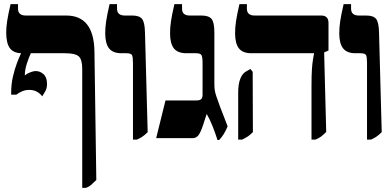

<svg xmlns="http://www.w3.org/2000/svg" viewBox="-20 -667 1895 927"><path d="M184 -202Q160 -233 121 -233Q104 -233 88.5 -227Q73 -221 59 -210H34V-220Q34 -261 42.5 -297.5Q51 -334 62 -363Q73 -392 81 -408V-410Q43 -412 26.5 -436Q10 -460 10 -510Q10 -535 14.5 -565Q19 -595 31 -647H67V-625Q67 -592 105 -592H300Q433 -592 436 -419L445 202Q429 218 419 226.5Q409 235 395 240H377V-334Q377 -380 360 -395Q343 -410 293 -410H129Q119 -390 109.5 -359.5Q100 -329 100 -308V-303Q111 -312 126.5 -318Q142 -324 152 -324Q173 -324 190 -309Q207 -294 207 -262Q207 -239 197.5 -224.5Q188 -210 184 -202Z M622 7V-363Q622 -391 617.5 -400.5Q613 -410 590 -410H566Q525 -410 506.5 -433.5Q488 -457 488 -507Q488 -534 492.5 -564.5Q497 -595 509 -647H545V-625Q545 -592 583 -592H619Q653 -592 666 -575.5Q679 -559 680 -510L693 -29Q677 -13 665 -5.5Q653 2 641 7Z M1030 9Q1019 -26 1006 -58.5Q993 -91 978 -117L961 -65Q949 -28 938 -14Q927 0 910 0H734L779 -182H927Q946 -182 952 -189Q958 -196 958 -209V-363Q958 -391 953 -400.5Q948 -410 926 -410H880Q838 -410 819.5 -433.5Q801 -457 801 -507Q801 -534 805.5 -564.5Q810 -595 822 -647H859V-625Q859 -592 896 -592H953Q988 -592 1001.5 -575.5Q1015 -559 1015 -510V-262Q1015 -248 1016.5 -235Q1018 -222 1024 -203.5Q1030 -185 1042 -153L1079 -57Q1070 -35 1059.5 -18.5Q1049 -2 1038 9Z M1484 7V-253Q1484 -303 1486 -332.5Q1488 -362 1491 -379Q1494 -396 1496 -408V-410H1194Q1152 -410 1133.5 -433.5Q1115 -457 1115 -507Q1115 -534 1119.5 -564.5Q1124 -595 1136 -647H1172V-625Q1172 -592 1210 -592H1531Q1566 -592 1566 -556V-423L1545 -414L1555 -30Q1540 -15 1530 -7.5Q1520 0 1503 7ZM1130 7V-220Q1130 -262 1140.5 -287.5Q1151 -313 1168 -322L1189 -334L1200 -320L1201 -29Q1188 -16 1177 -8.5Q1166 -1 1149 7Z M1752 7V-363Q1752 -391 1747.5 -400.5Q1743 -410 1720 -410H1696Q1655 -410 1636.5 -433.5Q1618 -457 1618 -507Q1618 -534 1622.5 -564.5Q1627 -595 1639 -647H1675V-625Q1675 -592 1713 -592H1749Q1783 -592 1796 -575.5Q1809 -559 1810 -510L1823 -29Q1807 -13 1795 -5.5Q1783 2 1771 7Z"/></svg>

Font: Noto Serif Hebrew Condensed Black
Style: Regular
Weight: 900
Width: 3
Designer: Monotype Design Team
Foundry: Monotype Imaging Inc.
Version: Version 2.004; ttfautohint (v1.8.4.7-5d5b)